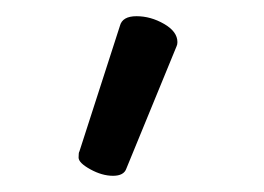

<svg xmlns="http://www.w3.org/2000/svg" viewBox="-20 -784 326 237"><path d="M128 -752Q131 -764 148.5 -764Q166 -764 182.5 -754.5Q199 -745 199 -732Q199 -729 198 -727L136 -576Q133 -567 119.5 -567Q106 -567 91.5 -575Q77 -583 77 -589.5Q77 -596 78 -597Z"/></svg>

Font: Fusion Kai T
Style: Regular
Weight: 400
Designer: Fontworks Inc.
Version: Version 24.134;May 13, 2024